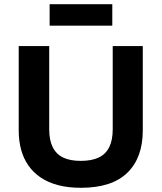

<svg xmlns="http://www.w3.org/2000/svg" viewBox="-20 -879 768 913"><path d="M365 14Q304 14 256.5 1.5Q209 -11 174 -34.5Q139 -58 115.5 -91.5Q92 -125 80.5 -167Q69 -209 69 -259V-660H214V-264Q214 -213 230.5 -179.5Q247 -146 280 -130Q313 -114 364 -114Q416 -114 449.5 -130Q483 -146 499.5 -179.5Q516 -213 516 -264V-660H659V-259Q659 -129 585.5 -57.5Q512 14 365 14ZM216 -757V-859H514V-757Z"/></svg>

Font: Bricolage Grotesque
Style: Bold
Weight: 700
Designer: Mathieu Triay
Foundry: Atelier Triay
Version: Version 1.001;gftools[0.9.33.dev8+g029e19f]